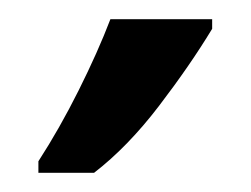

<svg xmlns="http://www.w3.org/2000/svg" viewBox="-20 -734 261 200"><path d="M20 -566Q42 -600 62 -640Q82 -680 95 -714H201V-704Q178 -666 145.5 -623.5Q113 -581 78 -554H20Z"/></svg>

Font: Apis
Style: Regular
Weight: 400
Designer: Monotype Design Team
Foundry: Monotype Imaging Inc.
Version: Version 2.000; build 0001